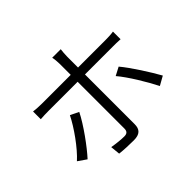

<svg xmlns="http://www.w3.org/2000/svg" viewBox="-167 -1045 1334 1334"><g transform="rotate(-45 500.0 -377.5)"><path d="M340 -382 278 -412C239 -332 153 -211 86 -151L148 -108C205 -170 298 -297 340 -382ZM756 -411 695 -379C749 -316 825 -190 863 -113L929 -150C889 -222 810 -347 756 -411ZM115 -611V-535C141 -537 167 -538 198 -538H480V-530C480 -483 480 -136 480 -79C480 -52 468 -40 441 -40C414 -40 368 -44 324 -52L331 19C370 24 429 26 469 26C528 26 552 1 552 -50C552 -120 552 -449 552 -530V-538H823C846 -538 875 -538 900 -536V-611C876 -607 844 -606 822 -606H552V-713C552 -734 555 -767 557 -781H473C477 -767 480 -733 480 -713V-606H197C166 -606 142 -608 115 -611Z"/></g></svg>

Font: ChiuKong Gothic MN Normal
Style: Regular
Weight: 350
Designer: Ryoko NISHIZUKA 西塚涼子 (kana, bopomofo & ideographs); Paul D. Hunt (Latin, Greek & Cyrillic); Sandoll Communications 산돌커뮤니
Foundry: Adobe
Version: Version 1.300